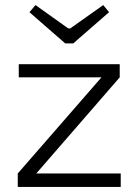

<svg xmlns="http://www.w3.org/2000/svg" viewBox="-20 -737 546 757"><path d="M237 -566 96 -689 120 -717 249 -625H257L387 -717L410 -689L269 -566ZM456 -53V0H50V-53L380 -432H54V-484H452V-432L123 -53Z"/></svg>

Font: Exo 2.0 Light
Style: Regular
Weight: 300
Designer: Natanael Gama
Version: Version 1.001;PS 001.001;hotconv 1.0.70;makeotf.lib2.5.58329